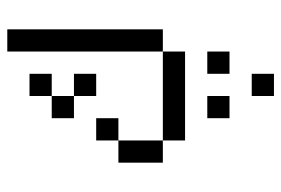

<svg xmlns="http://www.w3.org/2000/svg" viewBox="-145 -583 790 540"><g transform="rotate(-90 250.0 -313.0)"><path d="M312.5 62.5V0H250V62.5ZM250 -62.5V-125H187.5V-62.5ZM375 -62.5V-125H312.5V-62.5ZM187.5 -375V-437.5H125V-375H62.5Q62.5 -375 62.5 -250H125V-187.5H375V-250H125Q125 -250 125 -375ZM312.5 -437.5V-500H250V-437.5ZM312.5 -562.5V-625H250V-562.5H187.5V-500H250V-562.5ZM375 -250H437.5V-687.5H375Z"/></g></svg>

Font: CalcUnifontExMono
Style: Regular
Weight: 500
Version: Version 15.0.06